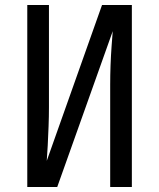

<svg xmlns="http://www.w3.org/2000/svg" viewBox="-20 -750 639 770"><path d="M89.4 0V-730H176.3V-319.8Q176.3 -283.7 174.8 -243.4Q173.3 -203.1 171.4 -166.5Q169.4 -129.9 167.5 -105L389.2 -730H508.8V0H421.9V-410.2Q421.9 -447.3 423.3 -487.5Q424.8 -527.8 427.5 -564.5Q430.2 -601.1 432.1 -625L209.5 0Z"/></svg>

Font: UDEV Gothic 35
Style: Regular
Weight: 400
Version: v2.1.0; ttfautohint (v1.8.4.7-5d5b-dirty) -l 6 -r 45 -G 200 